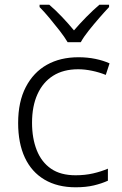

<svg xmlns="http://www.w3.org/2000/svg" viewBox="-20 -785 516 815"><path d="M301 10Q224 10 169 -22.5Q114 -55 85.5 -116Q57 -177 57 -263Q57 -353 89.5 -415.5Q122 -478 179 -510Q236 -542 313 -542Q351 -542 385 -535Q419 -528 445 -516L429 -467Q402 -478 371 -484.5Q340 -491 312 -491Q249 -491 205.5 -463.5Q162 -436 139 -385Q116 -334 116 -264Q116 -198 136 -147.5Q156 -97 196.5 -69Q237 -41 301 -41Q341 -41 375.5 -49Q410 -57 438 -69V-18Q412 -6 378.5 2Q345 10 301 10ZM267 -606Q254 -628 233 -655Q212 -682 189.5 -709Q167 -736 148 -755V-765H189Q216 -742 243.5 -713Q271 -684 294 -656Q318 -684 346.5 -713Q375 -742 402 -765H443V-755Q425 -736 401.5 -709Q378 -682 356.5 -655Q335 -628 323 -606Z"/></svg>

Font: Noto Sans Symbols Light
Style: Regular
Weight: 300
Version: Version 2.002